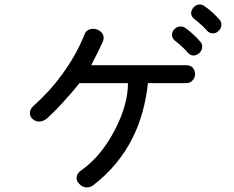

<svg xmlns="http://www.w3.org/2000/svg" viewBox="-20 -843 1040 855"><path d="M804.7 -718.8Q792 -727.5 777.3 -724.6Q763.7 -721.7 754.9 -710.9Q745.1 -699.2 746.1 -686.5Q746.1 -672.9 758.8 -662.1Q778.3 -646.5 791 -634.8Q805.7 -621.1 815.4 -609.4Q827.1 -595.7 842.8 -595.7Q856.4 -596.7 867.2 -606.4Q878.9 -617.2 879.9 -630.9Q882.8 -645.5 872.1 -657.2Q858.4 -673.8 840.8 -689.5Q822.3 -707 804.7 -718.8ZM889.6 -816.4Q877 -825.2 862.3 -822.3Q849.6 -819.3 840.8 -808.6Q831.1 -796.9 831.1 -784.2Q831.1 -770.5 843.8 -759.8Q862.3 -745.1 876 -732.4Q890.6 -719.7 900.4 -708Q912.1 -694.3 927.7 -694.3Q941.4 -694.3 952.1 -704.1Q963.9 -714.8 965.8 -728.5Q967.8 -743.2 958 -754.9Q942.4 -772.5 926.8 -787.1Q907.2 -804.7 889.6 -816.4ZM437.5 -656.2Q446.3 -676.8 436.5 -692.4Q428.7 -706.1 411.1 -711.9Q393.6 -717.8 377.9 -711.9Q360.4 -705.1 355.5 -687.5Q317.4 -593.8 255.9 -510.7Q201.2 -435.5 129.9 -372.1Q113.3 -358.4 113.3 -339.8Q113.3 -323.2 126 -312.5Q138.7 -300.8 156.2 -301.8Q175.8 -302.7 193.4 -319.3Q230.5 -353.5 268.6 -396.5Q302.7 -433.6 334 -472.7H549.8Q549.8 -377.9 493.2 -267.6Q432.6 -149.4 342.8 -85Q322.3 -72.3 321.3 -53.7Q319.3 -38.1 332 -25.4Q343.8 -11.7 360.4 -8.8Q378.9 -5.9 394.5 -17.6Q508.8 -105.5 570.3 -228.5Q624 -335.9 638.7 -472.7H808.6Q827.1 -472.7 837.9 -485.4Q848.6 -497.1 848.6 -512.7Q848.6 -529.3 838.9 -541Q828.1 -552.7 809.6 -552.7H386.7L390.6 -561.5Q402.3 -583 409.2 -597.7Q420.9 -621.1 437.5 -656.2Z"/></svg>

Font: Gungsuh
Style: Regular
Weight: 400
Version: Version 2.21